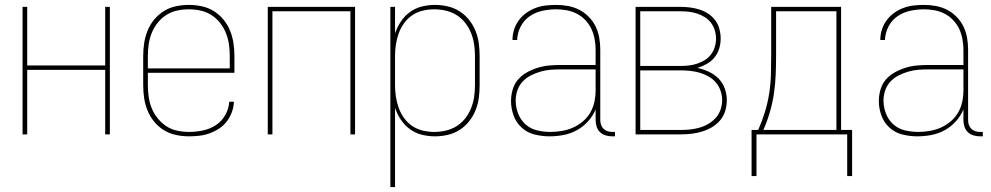

<svg xmlns="http://www.w3.org/2000/svg" viewBox="-20 -548 4040 783"><path d="M72 0V-520H91V-281H409V-520H428V0H409V-263H91V0Z M751 8Q724 8 698 2.5Q672 -3 649.5 -16.5Q627 -30 609.5 -51Q592 -72 582 -96.5Q572 -121 568 -147Q564 -173 564 -200V-320Q564 -346 568 -372.5Q572 -399 582 -423.5Q592 -448 609 -468.5Q626 -489 648.5 -503Q671 -517 697.5 -522.5Q724 -528 750 -528Q776 -528 802.5 -522.5Q829 -517 851.5 -503Q874 -489 891 -468.5Q908 -448 918 -423.5Q928 -399 932 -372.5Q936 -346 936 -320V-251H583V-200Q583 -176 586.5 -152Q590 -128 599 -106Q608 -84 623.5 -65Q639 -46 659 -33Q679 -20 703 -15Q727 -10 751 -10Q779 -10 807.5 -16Q836 -22 860 -37.5Q884 -53 898.5 -78.5Q913 -104 915 -133H934Q933 -111 925.5 -90.5Q918 -70 905 -53Q892 -36 874 -24Q856 -12 835.5 -4.5Q815 3 793.5 5.5Q772 8 751 8ZM583 -269H917V-320Q917 -344 913.5 -368Q910 -392 901 -414Q892 -436 877 -455Q862 -474 841.5 -487Q821 -500 797.5 -505Q774 -510 750 -510Q726 -510 702.5 -505Q679 -500 658.5 -487Q638 -474 623 -455Q608 -436 599 -414Q590 -392 586.5 -368Q583 -344 583 -320Z M1072 0V-520H1428V0H1409V-502H1091V0Z M1572 215V-520H1591V-412Q1600 -438 1615 -460.5Q1630 -483 1652 -499Q1674 -515 1700.5 -521.5Q1727 -528 1754 -528Q1780 -528 1806 -522Q1832 -516 1854 -502Q1876 -488 1892.5 -467.5Q1909 -447 1919 -422.5Q1929 -398 1932.5 -372Q1936 -346 1936 -320V-200Q1936 -174 1932.5 -148Q1929 -122 1919 -97.5Q1909 -73 1892.5 -52.5Q1876 -32 1854 -18Q1832 -4 1806 2Q1780 8 1754 8Q1727 8 1700.5 1.5Q1674 -5 1652 -21Q1630 -37 1615 -59.5Q1600 -82 1591 -108V215ZM1751 -10Q1775 -10 1798.5 -15.5Q1822 -21 1842 -33.5Q1862 -46 1877 -65Q1892 -84 1901 -106.5Q1910 -129 1913.5 -152.5Q1917 -176 1917 -200V-320Q1917 -344 1913.5 -367.5Q1910 -391 1901 -413.5Q1892 -436 1877 -455Q1862 -474 1842 -486.5Q1822 -499 1798.5 -504.5Q1775 -510 1751 -510Q1727 -510 1704 -504.5Q1681 -499 1661.5 -486Q1642 -473 1628 -453.5Q1614 -434 1606 -412Q1598 -390 1594.5 -366.5Q1591 -343 1591 -320V-200Q1591 -177 1594.5 -153.5Q1598 -130 1606 -108Q1614 -86 1628 -66.5Q1642 -47 1661.5 -34Q1681 -21 1704 -15.5Q1727 -10 1751 -10Z M2221 8Q2190 8 2160 0.5Q2130 -7 2107.5 -27.5Q2085 -48 2074.5 -77Q2064 -106 2064 -136Q2064 -160 2071 -183.5Q2078 -207 2093.5 -224.5Q2109 -242 2130 -253.5Q2151 -265 2174 -272Q2197 -279 2220.5 -281Q2244 -283 2268 -283H2409V-345Q2409 -366 2405 -388Q2401 -410 2392 -429.5Q2383 -449 2367.5 -465.5Q2352 -482 2332.5 -492Q2313 -502 2291.5 -506Q2270 -510 2248 -510Q2220 -510 2192 -504Q2164 -498 2140.5 -482Q2117 -466 2103.5 -440Q2090 -414 2089 -385H2070Q2070 -407 2076.5 -427.5Q2083 -448 2096 -465.5Q2109 -483 2126.5 -495.5Q2144 -508 2164 -515.5Q2184 -523 2205.5 -525.5Q2227 -528 2248 -528Q2273 -528 2297 -523.5Q2321 -519 2342.5 -508Q2364 -497 2381.5 -479Q2399 -461 2409.5 -439Q2420 -417 2424 -393Q2428 -369 2428 -345V-58Q2428 -49 2431 -39.5Q2434 -30 2441 -23Q2448 -16 2457.5 -13Q2467 -10 2476 -10H2488V8H2476Q2463 8 2449.5 4Q2436 0 2426.5 -9.5Q2417 -19 2413 -32Q2409 -45 2409 -58V-102Q2398 -75 2378 -53Q2358 -31 2332.5 -17Q2307 -3 2278.5 2.5Q2250 8 2221 8ZM2224 -10Q2247 -10 2271 -14Q2295 -18 2316.5 -27.5Q2338 -37 2356.5 -52.5Q2375 -68 2387 -88.5Q2399 -109 2404 -132.5Q2409 -156 2409 -180V-265H2268Q2247 -265 2226 -263.5Q2205 -262 2184.5 -256Q2164 -250 2145 -240.5Q2126 -231 2111.5 -215.5Q2097 -200 2090 -179.5Q2083 -159 2083 -138Q2083 -111 2093 -85Q2103 -59 2123 -41Q2143 -23 2170 -16.5Q2197 -10 2224 -10Z M2572 0V-520H2755Q2775 -520 2794.5 -517.5Q2814 -515 2833 -509Q2852 -503 2868.5 -492Q2885 -481 2897 -465Q2909 -449 2914 -429.5Q2919 -410 2919 -391Q2919 -370 2913 -350Q2907 -330 2894 -314Q2881 -298 2862.5 -287.5Q2844 -277 2824 -271Q2848 -266 2870.5 -255.5Q2893 -245 2910 -228Q2927 -211 2935.5 -187.5Q2944 -164 2944 -140Q2944 -117 2937.5 -95.5Q2931 -74 2916.5 -57Q2902 -40 2883 -29Q2864 -18 2843 -11.5Q2822 -5 2799.5 -2.5Q2777 0 2755 0ZM2591 -279H2755Q2773 -279 2790 -281Q2807 -283 2823.5 -288.5Q2840 -294 2854.5 -303Q2869 -312 2879.5 -326Q2890 -340 2895 -356.5Q2900 -373 2900 -391Q2900 -408 2895 -424.5Q2890 -441 2879.5 -455Q2869 -469 2854.5 -478Q2840 -487 2823.5 -492.5Q2807 -498 2790 -500Q2773 -502 2755 -502H2591ZM2591 -18H2755Q2775 -18 2794.5 -20Q2814 -22 2833 -27.5Q2852 -33 2869 -43Q2886 -53 2899 -67.5Q2912 -82 2918.5 -101Q2925 -120 2925 -140Q2925 -159 2918.5 -178Q2912 -197 2899 -212Q2886 -227 2869 -236.5Q2852 -246 2833 -251.5Q2814 -257 2794.5 -259Q2775 -261 2755 -261H2591Z M3045 170V-18H3072Q3088 -54 3099.5 -91.5Q3111 -129 3117 -168Q3123 -207 3124 -246.5Q3125 -286 3125 -325V-520H3410V-18H3455V170H3435V0H3065V170ZM3093 -18H3391V-502H3145V-325Q3145 -286 3143.5 -246.5Q3142 -207 3136.5 -168.5Q3131 -130 3120 -92Q3109 -54 3093 -18Z M3721 8Q3690 8 3660 0.5Q3630 -7 3607.5 -27.5Q3585 -48 3574.5 -77Q3564 -106 3564 -136Q3564 -160 3571 -183.5Q3578 -207 3593.5 -224.5Q3609 -242 3630 -253.5Q3651 -265 3674 -272Q3697 -279 3720.5 -281Q3744 -283 3768 -283H3909V-345Q3909 -366 3905 -388Q3901 -410 3892 -429.5Q3883 -449 3867.5 -465.5Q3852 -482 3832.5 -492Q3813 -502 3791.5 -506Q3770 -510 3748 -510Q3720 -510 3692 -504Q3664 -498 3640.5 -482Q3617 -466 3603.5 -440Q3590 -414 3589 -385H3570Q3570 -407 3576.5 -427.5Q3583 -448 3596 -465.5Q3609 -483 3626.5 -495.5Q3644 -508 3664 -515.5Q3684 -523 3705.5 -525.5Q3727 -528 3748 -528Q3773 -528 3797 -523.5Q3821 -519 3842.5 -508Q3864 -497 3881.5 -479Q3899 -461 3909.5 -439Q3920 -417 3924 -393Q3928 -369 3928 -345V-58Q3928 -49 3931 -39.5Q3934 -30 3941 -23Q3948 -16 3957.5 -13Q3967 -10 3976 -10H3988V8H3976Q3963 8 3949.5 4Q3936 0 3926.5 -9.5Q3917 -19 3913 -32Q3909 -45 3909 -58V-102Q3898 -75 3878 -53Q3858 -31 3832.5 -17Q3807 -3 3778.5 2.5Q3750 8 3721 8ZM3724 -10Q3747 -10 3771 -14Q3795 -18 3816.5 -27.5Q3838 -37 3856.5 -52.5Q3875 -68 3887 -88.5Q3899 -109 3904 -132.5Q3909 -156 3909 -180V-265H3768Q3747 -265 3726 -263.5Q3705 -262 3684.5 -256Q3664 -250 3645 -240.5Q3626 -231 3611.5 -215.5Q3597 -200 3590 -179.5Q3583 -159 3583 -138Q3583 -111 3593 -85Q3603 -59 3623 -41Q3643 -23 3670 -16.5Q3697 -10 3724 -10Z"/></svg>

Font: Iosevka SS18 Thin
Style: Regular
Weight: 100
Monospace: yes
Designer: Belleve Invis
Foundry: Belleve Invis
Version: Version 25.1.1; ttfautohint (v1.8.4)